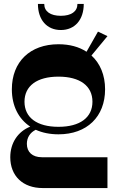

<svg xmlns="http://www.w3.org/2000/svg" viewBox="-20 -752 592 972"><path d="M276 -72C420 -72 512 -161 512 -300C512 -372 487 -431 443 -471L524 -569L476 -592L418 -490C380 -515 332 -528 276 -528C132 -528 40 -439 40 -300C40 -216 74 -150 133 -111C71 -86 32 -29 32 44C32 139 96 200 196 200H524V44H192C144 44 116 18 116 -24C116 -55 132 -81 161 -95C194 -80 233 -72 276 -72ZM104 -237C104 -317 167 -364 276 -364C385 -364 448 -317 448 -237C448 -157 385 -110 276 -110C167 -110 104 -157 104 -237ZM172 -732C172 -652 217 -600 288 -600C359 -600 404 -652 404 -732H372C372 -694 341 -672 288 -672C235 -672 204 -694 204 -732Z"/></svg>

Font: Ribes
Style: Bold
Weight: 900
Designer: Luigi Gorlero
Foundry: Collletttivo
Version: Version 2.100;Glyphs 3.1.2 (3151)